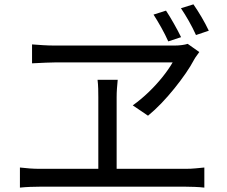

<svg xmlns="http://www.w3.org/2000/svg" viewBox="-20 -869 1040 879"><path d="M740 -820.4Q757 -794.8 776.1 -760.9Q795.3 -727.1 809 -698.9L750.3 -679.5Q737 -709.5 718.7 -742.3Q700.3 -775.2 682.9 -802.2ZM865.5 -849.1Q882.9 -824.3 902.4 -791.4Q921.8 -758.4 935.9 -728.4L877.2 -708.6Q863 -740.2 844.7 -772.5Q826.4 -804.7 808.4 -831.3ZM892.4 -630.7Q886.2 -621.4 880.2 -613.7Q874.2 -606.1 869.2 -596.9Q853.2 -566.5 829.8 -532.7Q806.4 -498.9 778.2 -463.9Q750.1 -429 719.5 -396.9Q688.9 -364.9 657.6 -339.3L587.8 -386.6Q626 -413.9 660.5 -447.2Q695.1 -480.5 723.5 -515.9Q751.9 -551.3 770.4 -583.3Q751.1 -583.3 709.1 -583.3Q667.1 -583.3 612.2 -583.3Q557.4 -583.3 498.3 -583.3Q439.3 -583.3 385.1 -583.3Q330.9 -583.3 290.7 -583.3Q250.6 -583.3 233.4 -583.3Q215.2 -583.3 189.8 -582.1Q164.4 -580.9 145.5 -580Q126.7 -579.1 126.7 -579.1V-665.7Q150.2 -663.9 177 -662.2Q203.7 -660.5 228.7 -660.5Q248.6 -660.5 290.2 -660.5Q331.8 -660.5 386.3 -660.5Q440.8 -660.5 499.6 -660.5Q558.3 -660.5 613.8 -660.5Q669.3 -660.5 713.1 -660.5Q756.8 -660.5 780 -660.5Q796.4 -660.5 812.3 -662.6Q828.2 -664.7 839.3 -668.2ZM514 -424Q514 -413.6 514 -386Q514 -358.4 514 -321.4Q514 -284.5 514 -244.2Q514 -203.9 514 -166.3Q514 -128.8 514 -99.9Q514 -71.1 514 -57.9H430.1Q430.1 -71.1 430.1 -99.9Q430.1 -128.8 430.1 -166.1Q430.1 -203.5 430.1 -243.8Q430.1 -284.1 430.1 -321Q430.1 -358 430.1 -385.8Q430.1 -413.6 430.1 -424.3Q430.1 -442.4 429.6 -462.7Q429.1 -483.1 426.6 -503.8H518.9Q516.7 -482.7 515.4 -463.3Q514 -443.8 514 -424ZM71.2 -102.1Q94.2 -99.3 117.3 -97.7Q140.4 -96.1 161.8 -96.1H830.3Q853.8 -96.1 875 -98.2Q896.1 -100.3 915.5 -102.1V-10.1Q895.3 -12.5 870.5 -13.4Q845.7 -14.3 830.3 -14.3H161.8Q140.8 -14.3 118 -13.4Q95.2 -12.5 71.2 -10.1Z"/></svg>

Font: Shanggu Sans SC VF
Style: Regular
Weight: 250
Designer: GuiWonder
Version: Version 1.021